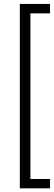

<svg xmlns="http://www.w3.org/2000/svg" viewBox="-20 -832 281 1002"><path d="M241.2 -762.2H138.7V102.1H241.2V150.9H83.5V-811.5H241.2Z"/></svg>

Font: Vazirmatn UI ExtraLight
Style: Regular
Weight: 200
Designer: Saber Rastikerdar
Foundry: Saber Rastikerdar
Version: Version 33.003